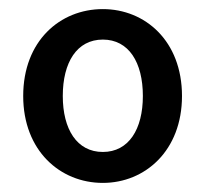

<svg xmlns="http://www.w3.org/2000/svg" viewBox="-20 -830 453 422"><path d="M206 -428C299 -428 380 -499 380 -619C380 -740 299 -810 206 -810C112 -810 31 -740 31 -619C31 -499 112 -428 206 -428ZM206 -496C149 -496 118 -546 118 -619C118 -693 149 -743 206 -743C263 -743 294 -693 294 -619C294 -546 263 -496 206 -496Z"/></svg>

Font: Noto Sans HK Medium
Style: Regular
Weight: 500
Designer: Ryoko NISHIZUKA 西塚涼子 (kana, bopomofo & ideographs); Paul D. Hunt (Latin, Greek & Cyrillic); Sandoll Communications 산돌커뮤니
Foundry: Adobe
Version: Version 2.002;hotconv 1.0.116;makeotfexe 2.5.65601